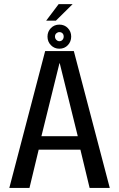

<svg xmlns="http://www.w3.org/2000/svg" viewBox="-20 -928 588 948"><path d="M26 0H125.5L171 -189H377L422.5 0H522L344.5 -676H203ZM184.5 -255.5 273.5 -615.5H275L364 -255.5ZM273 -687.5Q298.5 -687.5 315 -705Q331.5 -722.5 331.5 -747.5Q331.5 -772 315 -789.2Q298.5 -806.5 273 -806.5Q248 -806.5 231.2 -789.2Q214.5 -772 214.5 -747.5Q214.5 -722 231.5 -704.8Q248.5 -687.5 273 -687.5ZM273 -724.5Q265 -724.5 258.2 -731.2Q251.5 -738 251.5 -747.5Q251.5 -757.5 258.2 -763.5Q265 -769.5 273 -769.5Q282.5 -769.5 288.5 -763.5Q294.5 -757.5 294.5 -747.5Q294.5 -738 288.5 -731.2Q282.5 -724.5 273 -724.5ZM208 -826H256L338.5 -907.5H269.5Z"/></svg>

Font: Anybody SemiCondensed
Style: Regular
Weight: 400
Width: 4
Version: Version 1.113;gftools[0.9.25]